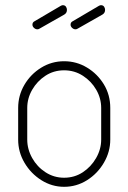

<svg xmlns="http://www.w3.org/2000/svg" viewBox="-20 -714 495 740"><path d="M227 6Q180 6 139.5 -19.5Q99 -45 74.5 -86.5Q50 -128 50 -176V-298Q50 -346 74 -387Q98 -428 138.5 -453Q179 -478 227 -478Q275 -478 315.5 -453.5Q356 -429 380.5 -388.5Q405 -348 405 -298V-176Q405 -129 380.5 -87Q356 -45 315.5 -19.5Q275 6 227 6ZM227 -29Q267 -29 299 -50Q331 -71 350.5 -105Q370 -139 370 -176V-298Q370 -335 351 -368Q332 -401 299.5 -422Q267 -443 227 -443Q187 -443 155 -422Q123 -401 104 -368Q85 -335 85 -298V-176Q85 -139 104 -105Q123 -71 155.5 -50Q188 -29 227 -29ZM271 -601Q264 -601 258 -606.5Q252 -612 252 -619Q252 -628 260 -632L362 -692Q364 -693 366 -693.5Q368 -694 369 -694Q377 -694 381 -688.5Q385 -683 385 -676Q385 -664 375 -658L280 -604Q276 -601 271 -601ZM124 -601Q117 -601 111 -606.5Q105 -612 105 -619Q105 -628 113 -632L215 -692Q217 -693 219 -693.5Q221 -694 222 -694Q230 -694 234 -688.5Q238 -683 238 -676Q238 -664 228 -658L133 -604Q129 -601 124 -601Z"/></svg>

Font: Dosis ExtraLight
Style: Regular
Weight: 250
Designer: EdgarTolentino, PabloImpallari, IginoMarini
Foundry: EdgarTolentino, PabloImpallari, IginoMarini
Version: Version 3.001; ttfautohint (v1.8.2)